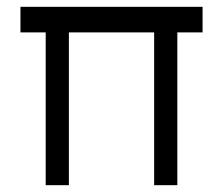

<svg xmlns="http://www.w3.org/2000/svg" viewBox="-20 -543 654 563"><path d="M114 0V-448H40V-523H574V-448H500V0H432V-448H182V0Z"/></svg>

Font: Easer Grotesk Light
Style: Regular
Weight: 300
Designer: Boardeaser, Bonnie Shaver-Troup, Thomas Jockin
Foundry: Lexend
Version: Version 1.008;Glyphs 3.1.2 (3151)